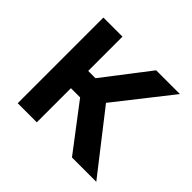

<svg xmlns="http://www.w3.org/2000/svg" viewBox="-131 -682 837 837"><g transform="rotate(45 287.5 -264.0)"><path d="M403.3 0 243.2 -210.4H186.5V0H68.8V-528.3H186.5V-316.9H231.4L394 -528.3H540.5L339.8 -273.4L553.2 0Z"/></g></svg>

Font: Vazirmatn RD Medium
Style: Regular
Weight: 500
Designer: Saber Rastikerdar
Foundry: Saber Rastikerdar
Version: Version 33.003